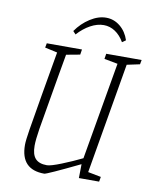

<svg xmlns="http://www.w3.org/2000/svg" viewBox="-86 -824 713 897"><g transform="rotate(10 271.0 -376.0)"><path d="M477 -560 387 -35 449 -23 445 0H349L350 -66Q197 8 186 8Q74 8 74 -109Q74 -130 82.5 -182.5Q91 -235 111 -352L147 -560L88 -573L92 -594H259L255 -569L190 -557L171 -449Q136 -248 127.5 -194.5Q119 -141 119 -113Q119 -71 136.5 -52Q154 -33 191 -33Q209 -33 259 -53Q309 -73 354 -95L434 -557L370 -569L374 -594H542L538 -573ZM204 -672Q231 -711 269.5 -735.5Q308 -760 345 -760Q382 -760 411.5 -736Q441 -712 454 -672L437 -660Q419 -691 394 -707.5Q369 -724 340 -724Q309 -724 277 -706.5Q245 -689 217 -658Z"/></g></svg>

Font: Grenze ExtraLight
Style: Italic
Weight: 275
Italic angle: -10°
Designer: Renata Polastri
Foundry: Omnibus-Type
Version: Version 1.002; ttfautohint (v1.8)